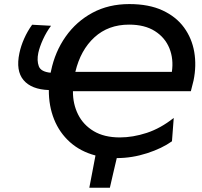

<svg xmlns="http://www.w3.org/2000/svg" viewBox="-20 -746 970 920"><path d="M408 153.5Q415.5 114.5 422.8 76.2Q430 38 437.5 -1Q365.5 -20 315.2 -65Q265 -110 239.2 -174.2Q213.5 -238.5 214 -314.5Q130.5 -317.5 92.8 -362.2Q55 -407 73 -491.5Q80 -525.5 95.8 -561Q111.5 -596.5 134 -627.5L224.5 -622.5Q202.5 -593 186.2 -557.5Q170 -522 163.5 -492.5Q156 -456 165.8 -429Q175.5 -402 222.5 -397.5Q223.5 -401.5 224.5 -406Q243.5 -498 294.5 -570.5Q345.5 -643 423 -684.8Q500.5 -726.5 599.5 -726.5Q693.5 -726.5 758.8 -696.2Q824 -666 861.8 -614.2Q899.5 -562.5 910.8 -497Q922 -431.5 907.5 -360.5L894.5 -309H329.5Q329 -248 354 -197.8Q379 -147.5 429.2 -117.5Q479.5 -87.5 554.5 -87.5Q616.5 -87.5 683 -109.2Q749.5 -131 812.5 -181L804 -69Q756.5 -35 684.8 -11.8Q613 11.5 539.5 11.5Q531 47 522.8 82.5Q514.5 118 506.5 153.5ZM598.5 -628Q499 -628 432.5 -567.2Q366 -506.5 341 -401.5H803.5Q812.5 -463 791.8 -514.5Q771 -566 722.2 -597Q673.5 -628 598.5 -628Z"/></svg>

Font: Commissioner Medium
Style: Italic
Weight: 500
Italic angle: -12°
Designer: Kostas Bartsokas
Foundry: Kostas Bartsokas
Version: Version 1.000; ttfautohint (v1.8.3)